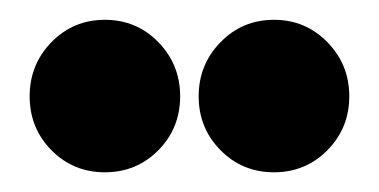

<svg xmlns="http://www.w3.org/2000/svg" viewBox="-20 -767 381 193"><path d="M201.7 -724.6Q223.6 -747.1 255.4 -747.1Q287.1 -747.1 309.1 -724.6Q331.1 -702.1 331.1 -670.2Q331.1 -638.2 309.1 -616Q287.1 -593.8 255.4 -593.8Q223.6 -593.8 201.7 -616Q179.7 -638.2 179.7 -670.2Q179.7 -702.1 201.7 -724.6ZM31.7 -724.6Q53.7 -747.1 85.4 -747.1Q117.2 -747.1 139.2 -724.6Q161.1 -702.1 161.1 -670.2Q161.1 -638.2 139.2 -616Q117.2 -593.8 85.4 -593.8Q53.7 -593.8 31.7 -616Q9.8 -638.2 9.8 -670.2Q9.8 -702.1 31.7 -724.6Z"/></svg>

Font: Classica
Style: Bold
Weight: 700
Designer: Wojciech Kalinowski "wmk69" (wmk69@o2.pl)
Foundry: Wojciech Kalinowski "wmk69" (wmk69@o2.pl)
Version: Version 2.1.1; 2021-05-14